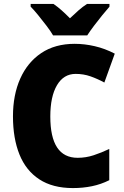

<svg xmlns="http://www.w3.org/2000/svg" viewBox="-20 -947 632 977"><path d="M365 -571Q304 -571 270 -513.5Q236 -456 236 -354Q236 -144 375 -144Q417 -144 456.5 -157Q496 -170 536 -189V-30Q494 -9 448 0.5Q402 10 351 10Q248 10 180 -34.5Q112 -79 79 -161Q46 -243 46 -355Q46 -464 83 -547Q120 -630 190 -677Q260 -724 360 -724Q410 -724 462 -712Q514 -700 564 -674L511 -527Q476 -546 440.5 -558.5Q405 -571 365 -571ZM250 -767Q238 -788 217 -815.5Q196 -843 174.5 -869.5Q153 -896 136 -913V-927H252Q274 -912 293.5 -894.5Q313 -877 336 -854Q360 -877 380.5 -895Q401 -913 423 -927H537V-913Q521 -895 500 -869Q479 -843 458.5 -816Q438 -789 424 -767Z"/></svg>

Font: Noto Sans Hebrew SemiCondensed Black
Style: Regular
Weight: 900
Width: 4
Designer: Ben Nathan
Foundry: Google LLC
Version: Version 3.001; ttfautohint (v1.8.4.7-5d5b)